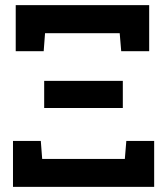

<svg xmlns="http://www.w3.org/2000/svg" viewBox="-20 -731 648 751"><path d="M30.8 0V-179.7H139.6L145 -109.4H468.3L474.1 -179.7H583V0ZM152.8 -308.6V-414.6H460.4V-308.6ZM41.5 -530.8V-710.9H563.5V-530.8H454.1L448.2 -601.1H156.2L150.9 -530.8Z"/></svg>

Font: Robotiche
Style: Bold
Weight: 700
Designer: Google
Version: Version 2.001